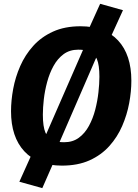

<svg xmlns="http://www.w3.org/2000/svg" viewBox="-20 -848 721 1003"><path d="M446.1 -702 503.1 -828.1 622.4 -794.7 561.7 -661.6 487.3 -557.9 286.4 -94.9 256.7 7.8 201 134.8 81.1 101.4 141.4 -32.7 221.3 -147.1 420.3 -602.6ZM400.7 -710.8Q528 -710.8 597.1 -636.3Q666.2 -561.9 666.2 -426.2Q666.2 -370.6 654.9 -309.4Q643.6 -248.3 618.4 -190.2Q593.3 -132 551.2 -85.1Q509.1 -38.1 447.8 -10.4Q386.6 17.2 303.4 17.2Q176.5 17.2 107 -57.7Q37.6 -132.6 37.6 -267Q37.6 -322.6 48.9 -383.7Q60.2 -444.8 85.7 -503Q111.2 -561.1 153.3 -607.9Q195.4 -654.8 256.8 -682.8Q318.2 -710.8 400.7 -710.8ZM388.9 -588.5Q344 -588.5 312.2 -565Q280.5 -541.5 259.5 -503.3Q238.5 -465.1 226.3 -419.6Q214 -374 208.9 -329.3Q203.9 -284.7 203.9 -249.1Q203.9 -186.3 217.4 -155.2Q230.8 -124.1 255.7 -114.5Q280.6 -105 314.9 -105Q360.2 -105 391.9 -128.4Q423.6 -151.7 444.6 -190.4Q465.6 -229.1 477.4 -274.7Q489.2 -320.3 494.2 -365.4Q499.3 -410.6 499.3 -447.1Q499.3 -508.3 486.5 -538.7Q473.7 -569.1 449.1 -578.8Q424.5 -588.5 388.9 -588.5Z"/></svg>

Font: Fira Sans Variable
Style: Italic
Weight: 397
Italic angle: -8°
Designer: Carrois Corporate & Edenspiekermann AG
Foundry: Carrois Corporate GbR & Edenspiekermann AG
Version: Version 4.202